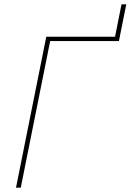

<svg xmlns="http://www.w3.org/2000/svg" viewBox="-20 -868 604 888"><path d="M54 0 194 -698H512L542 -848H564L530 -678H212L76 0Z"/></svg>

Font: IBM Plex Sans Thin
Style: Italic
Weight: 100
Italic angle: -11.31°
Designer: Mike Abbink, Paul van der Laan, Pieter van Rosmalen
Foundry: Bold Monday
Version: Version 3.0